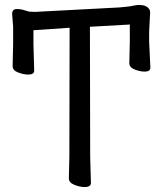

<svg xmlns="http://www.w3.org/2000/svg" viewBox="-20 -738 657 775"><path d="M322 17Q302 17 280 8Q258 -1 258 -18L260 -107L261 -626L115 -616V-559L118 -453Q118 -437 94 -437Q75 -437 53 -445.5Q31 -454 31 -471L33 -560V-630L29 -681Q29 -701 46.5 -701.5Q64 -702 84 -695Q93 -693 97 -691L121 -690L462 -708Q502 -711 523 -716Q533 -718 542 -718Q554 -718 564 -715Q586 -706 586 -688L582 -610V-571L587 -465Q587 -449 564 -449Q545 -449 523.5 -457.5Q502 -466 502 -483L504 -571V-639L343 -630L344 -106L347 0Q347 17 322 17Z"/></svg>

Font: LXGW WenKai Lite Medium
Style: Regular
Weight: 500
Designer: LXGW / Fontworks Inc.
Foundry: LXGW / Fontworks Inc.
Version: Version 1.511; March 25, 2025